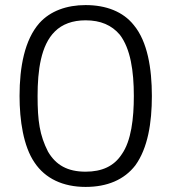

<svg xmlns="http://www.w3.org/2000/svg" viewBox="-20 -728 675 756"><path d="M317 8C402 8 469 -20 513 -77C562 -145 578 -244 578 -350C578 -458 561 -564 507 -629C465 -682 398 -708 317 -708C243 -708 178 -685 135 -637C77 -571 57 -465 57 -350C57 -255 72 -152 116 -88C158 -25 228 8 317 8ZM317 -52C246 -52 200 -78 169 -131C136 -196 128 -252 128 -350C128 -451 141 -550 196 -604C225 -633 266 -648 317 -648C376 -648 420 -629 452 -591C494 -536 507 -448 507 -350C507 -263 497 -173 459 -120C429 -74 382 -52 317 -52Z"/></svg>

Font: Arthouse Owned
Style: Regular
Weight: 400
Designer: Jeremy Tribby
Foundry: Tribby Type
Version: Version 1.000;PS 001.000;hotconv 1.0.88;makeotf.lib2.5.64775